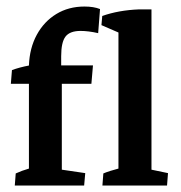

<svg xmlns="http://www.w3.org/2000/svg" viewBox="-20 -576 561 596"><path d="M25.9 0 28.8 -37.6Q47.9 -46.4 69.8 -52.7V-315.9H13.7L17.1 -358.4Q41 -367.2 69.8 -372.6Q71.8 -426.8 94.2 -468Q116.7 -509.3 154.8 -532.5Q192.9 -555.7 242.2 -555.7Q271 -555.7 290.5 -547.9L284.7 -473.1Q254.4 -480 230 -480Q196.8 -480 183.3 -462.4Q169.9 -444.8 169.9 -401.4V-373H268.6L263.7 -315.9H171.9V-49.3L244.6 -38.6L241.2 0ZM297.9 0 300.8 -37.6Q319.3 -45.4 347.7 -52.7V-475.1L294.9 -498L297.4 -526.4Q348.1 -544.4 412.1 -546.9H450.2V-49.3L501.5 -38.6L498.5 0Z"/></svg>

Font: Markazi Text SemiBold
Style: Regular
Weight: 600
Designer: Borna Izadpanah (Arabic designer), Fiona Ross (Arabic design director) and Florian Runge (Latin designer)
Foundry: Borna Izadpanah and Florian Runge
Version: Version 1.001; ttfautohint (v1.8.3)